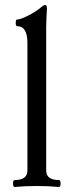

<svg xmlns="http://www.w3.org/2000/svg" viewBox="-20 -745 280 769"><path d="M39.1 3.9Q32.2 3.9 32.2 -10Q32.2 -23.9 39.1 -23.9Q89.8 -23.9 89.8 -62V-573.2Q89.8 -640.1 48.8 -640.1Q43 -640.1 43 -653.6Q43 -667 48.8 -667Q62 -667 92.5 -682.4Q123 -697.8 142.1 -713.9Q154.8 -725.1 161.1 -725.1Q168 -725.1 168 -710.9Q165 -658.2 165 -636.2V-62Q165 -23.9 215.8 -23.9Q222.7 -23.9 222.7 -10Q222.7 3.9 215.8 3.9Q176.3 0 127.9 0Q77.6 0 39.1 3.9Z"/></svg>

Font: Junicode SmCond
Style: Regular
Weight: 400
Width: 4
Designer: Peter S. Baker
Version: Version 2.206